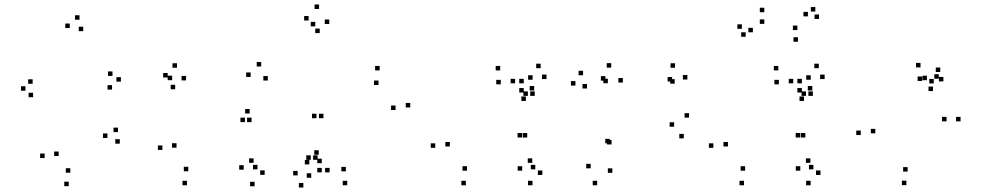

<svg xmlns="http://www.w3.org/2000/svg" viewBox="-20 -804 4380 856"><path d="M514 -163.5V-183.5H494V-163.5ZM506 -215V-235H486V-215ZM459 -189V-209H439V-189ZM293.5 -34V-54H273.5V-34ZM241.5 -108.5V-128.5H221.5V-108.5ZM351 -665V-685H331V-665ZM334.5 -716V-736H314.5V-716ZM291 -679V-699H271V-679ZM179 -99.5V-119.5H159V-99.5ZM286.5 26V6H266.5V26ZM479.5 -404.5V-424.5H459.5V-404.5ZM519 -440V-460H499V-440ZM481.5 -465.5V-485.5H461.5V-465.5ZM125.5 -430.5V-450.5H105.5V-430.5ZM93.5 -399.5V-419.5H73.5V-399.5ZM127.5 -370.5V-390.5H107.5V-370.5Z M1160 -24.5V-44.5H1140V-24.5ZM1110.5 -78V-98H1090.5V-78ZM1128 -49V-69H1108V-49ZM1174 -445V-465H1154V-445ZM1144.5 -507.5V-527.5H1124.5V-507.5ZM1097.5 -461V-481H1077.5V-461ZM819.5 -40.5V-60.5H799.5V-40.5ZM767 -145.5V-165.5H747V-145.5ZM809.5 -445.5V-465.5H789.5V-445.5ZM769 -502V-522H749V-502ZM727.5 -458.5V-478.5H707.5V-458.5ZM761 -406V-426H741V-406ZM747.5 -446.5V-466.5H727.5V-446.5ZM704 -135.5V-155.5H684V-135.5ZM813.5 22V2H793.5V22ZM1072 -259.5V-279.5H1052V-259.5ZM1101.5 -259.5V-279.5H1081.5V-259.5ZM1093 -298V-318H1073V-298ZM1066.5 -47.5V-67.5H1046.5V-47.5ZM1115 26.5V6.5H1095V26.5Z M1809 -325V-345H1789V-325ZM1672.5 -490V-510H1652.5V-490ZM1422 -277V-297H1402V-277ZM1391 -277V-297H1371V-277ZM1365.5 -91.5V-111.5H1345.5V-91.5ZM1396 -91.5V-111.5H1376V-91.5ZM1667.5 -425V-445H1647.5V-425ZM1743.5 -313.5V-333.5H1723.5V-313.5ZM1522 -40V-60H1502V-40ZM1414.5 -76.5V-96.5H1394.5V-76.5ZM1414.5 -35.5V-55.5H1394.5V-35.5ZM1449.5 -35.5V-55.5H1429.5V-35.5ZM1401 -114V-134H1381V-114ZM1359 -71V-91H1339V-71ZM1528 22V2H1508V22ZM1367.5 -11.5V-31.5H1347.5V-11.5ZM1448 -697V-717H1428V-697ZM1402.5 -764V-784H1382.5V-764ZM1356 -712.5V-732.5H1336V-712.5ZM1405.5 -656.5V-676.5H1385.5V-656.5ZM1385.5 -686.5V-706.5H1365.5V-686.5ZM1307 -22V-42H1287V-22ZM1332.5 32V12H1312.5V32Z M2307.5 -191V-211H2287.5V-191ZM2330.5 -191V-211H2310.5V-191ZM2364 -376.5V-396.5H2344V-376.5ZM2333.5 -376.5V-396.5H2313.5V-376.5ZM2062 -43V-63H2042V-43ZM1985.5 -151V-171H1965.5V-151ZM2212.5 -428V-448H2192.5V-428ZM2315 -391.5V-411.5H2295V-391.5ZM2315 -432.5V-452.5H2295V-432.5ZM2276.5 -432.5V-452.5H2256.5V-432.5ZM2324.5 -354V-374H2304.5V-354ZM2361.5 -400.5V-420.5H2341.5V-400.5ZM2210 -490V-510H2190V-490ZM1920.5 -145V-165H1900.5V-145ZM2057 22V2H2037V22ZM2398 -24V-44H2378V-24ZM2353 -78V-98H2333V-78ZM2366.5 -49V-69H2346.5V-49ZM2416.5 -451.5V-471.5H2396.5V-451.5ZM2390.5 -500V-520H2370.5V-500ZM2354.5 -448.5V-468.5H2334.5V-448.5ZM2308 -43V-63H2288V-43ZM2354 22V2H2334V22Z M2710 -33.5V-53.5H2690V-33.5ZM2976.5 -440.5V-460.5H2956.5V-440.5ZM2988 -431V-451H2968V-431ZM2985.5 -239V-259H2965.5V-239ZM3028.5 -187V-207H3008.5V-187ZM3052 -279.5V-299.5H3032V-279.5ZM3044.5 -449.5V-469.5H3024.5V-449.5ZM2989.5 -502V-522H2969.5V-502ZM2706.5 -160V-180H2686.5V-160ZM2698.5 -165V-185H2678.5V-165ZM2757 -436V-456H2737V-436ZM2705 -502.5V-522.5H2685V-502.5ZM2579.5 -468.5V-488.5H2559.5V-468.5ZM2545.5 -422.5V-442.5H2525.5V-422.5ZM2597 -409.5V-429.5H2577V-409.5ZM2679 -444.5V-464.5H2659V-444.5ZM2690 -433V-453H2670V-433ZM2613.5 -53.5V-73.5H2593.5V-53.5ZM2642.5 22V2H2622.5V22Z M3547.5 -191V-211H3527.5V-191ZM3570.5 -191V-211H3550.5V-191ZM3604 -376.5V-396.5H3584V-376.5ZM3573.5 -376.5V-396.5H3553.5V-376.5ZM3302 -43V-63H3282V-43ZM3225.5 -151V-171H3205.5V-151ZM3452.5 -428V-448H3432.5V-428ZM3555 -391.5V-411.5H3535V-391.5ZM3555 -432.5V-452.5H3535V-432.5ZM3516.5 -432.5V-452.5H3496.5V-432.5ZM3564.5 -354V-374H3544.5V-354ZM3601.5 -400.5V-420.5H3581.5V-400.5ZM3450 -490V-510H3430V-490ZM3160.5 -145V-165H3140.5V-145ZM3297 22V2H3277V22ZM3638 -24V-44H3618V-24ZM3593 -78V-98H3573V-78ZM3606.5 -49V-69H3586.5V-49ZM3656.5 -451.5V-471.5H3636.5V-451.5ZM3630.5 -500V-520H3610.5V-500ZM3594.5 -448.5V-468.5H3574.5V-448.5ZM3548 -43V-63H3528V-43ZM3594 22V2H3574V22ZM3631.5 -719.5V-739.5H3611.5V-719.5ZM3615 -752.5V-772.5H3595V-752.5ZM3582 -731V-751H3562V-731ZM3535 -670V-690H3515V-670ZM3387.5 -749.5V-769.5H3367.5V-749.5ZM3287.5 -675.5V-695.5H3267.5V-675.5ZM3304.5 -640V-660H3284.5V-640ZM3336.5 -660V-680H3316.5V-660ZM3387.5 -697.5V-717.5H3367.5V-697.5ZM3537.5 -618V-638H3517.5V-618Z M4262.5 -263V-283H4242.5V-263ZM4165.5 -453V-473H4145.5V-453ZM4112.5 -446.5V-466.5H4092.5V-446.5ZM4139.5 -398V-418H4119.5V-398ZM4200 -263V-283H4180V-263ZM4026.5 -39V-59H4006.5V-39ZM3882.5 -209.5V-229.5H3862.5V-209.5ZM4091 -443V-463H4071V-443ZM4143 -432V-452H4123V-432ZM4186 -441V-461H4166V-441ZM4172 -483V-503H4152V-483ZM4084 -503.5V-523.5H4064V-503.5ZM3817.5 -202V-222H3797.5V-202ZM4021 21.5V1.5H4001V21.5Z"/></svg>

Font: Monaspace Radon Dots Var
Style: Regular
Weight: 400
Designer: Riley Cran and the Lettermatic Team
Version: Version 1.100 (Monaspace Radon Dots)